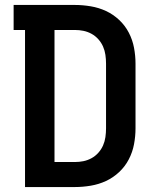

<svg xmlns="http://www.w3.org/2000/svg" viewBox="-20 -755 640 775"><path d="M81 0V-634H35V-735H282Q314 -735 346.5 -729.5Q379 -724 408 -710.5Q437 -697 461 -674.5Q485 -652 500 -623Q515 -594 521 -562Q527 -530 527 -498V-237Q527 -205 521 -173Q515 -141 500 -112Q485 -83 461 -60.5Q437 -38 408 -24.5Q379 -11 346.5 -5.5Q314 0 282 0ZM200 -101H282Q300 -101 317 -104.5Q334 -108 349.5 -116.5Q365 -125 377 -138.5Q389 -152 396 -168Q403 -184 405.5 -201.5Q408 -219 408 -237V-498Q408 -516 405.5 -533.5Q403 -551 396 -567Q389 -583 377 -596.5Q365 -610 349.5 -618.5Q334 -627 317 -630.5Q300 -634 282 -634H200Z"/></svg>

Font: Iosevka Book
Style: Bold
Weight: 700
Designer: Belleve Invis
Foundry: Belleve Invis
Version: Version 28.0.7; ttfautohint (v1.8.3)